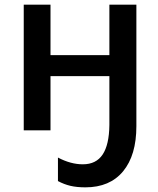

<svg xmlns="http://www.w3.org/2000/svg" viewBox="-20 -560 679 825"><path d="M566 -18V-540H450V-323H197V-540H82V0H197V-233H450V-23Q449 62 421 104Q393 146 336 146Q284 146 229 117V218Q255 232 282.5 238.5Q310 245 347 245Q452 245 509 176Q566 107 566 -18Z"/></svg>

Font: OpenSansMMV
Style: Semibold
Weight: 600
Designer: Steve Matteson
Foundry: Ascender Corporation
Version: Version 6.000